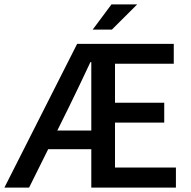

<svg xmlns="http://www.w3.org/2000/svg" viewBox="-22 -854 869 874"><path d="M-2 0 329.1 -654.3H769V-564H501.5V-386.2H725.6V-295.9H501.5V-91.3H778.8V0H393.6V-174.8H197.3L110.4 0ZM238.8 -259.8H393.6V-571.3H389.6Q365.7 -520 341.1 -468.8Q316.4 -417.5 292.5 -368.2ZM399.9 -719.2 485.4 -834H602.5L487.3 -719.2Z"/></svg>

Font: Varta Light
Style: Bold
Weight: 700
Version: Version 1.004